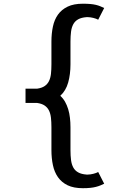

<svg xmlns="http://www.w3.org/2000/svg" viewBox="-20 -778 690 1008"><path d="M114 -312.5H175Q199.5 -316 214.2 -326Q229 -336 237 -352Q245 -368 247.5 -390Q250 -412 250 -440V-559.5Q250 -602 257.8 -638.5Q265.5 -675 284.5 -701.5Q303.5 -728 335.2 -743.2Q367 -758.5 415 -758.5Q438 -758.5 454.2 -757Q470.5 -755.5 483.2 -752.5Q496 -749.5 506.2 -745.2Q516.5 -741 527 -736L495.5 -674.5Q486 -680 469.8 -684Q453.5 -688 441 -688H434.5Q407.5 -686 390.8 -676.8Q374 -667.5 365 -651.2Q356 -635 353 -611.8Q350 -588.5 350 -559.5V-440Q350 -388 338 -345Q326 -302 296.5 -275Q311.5 -261.5 321.5 -243.8Q331.5 -226 338 -204.8Q344.5 -183.5 347.2 -159.5Q350 -135.5 350 -110V10Q350 39.5 353 62.5Q356 85.5 365 101.8Q374 118 390.8 127.2Q407.5 136.5 434.5 138.5H441Q453.5 138.5 469.8 134.5Q486 130.5 495.5 125L527 186.5Q516.5 191.5 506.2 195.8Q496 200 483.2 203.2Q470.5 206.5 454.2 208.2Q438 210 415 210Q367 210 335.2 194.8Q303.5 179.5 284.5 152.5Q265.5 125.5 257.8 89Q250 52.5 250 10V-110Q250 -137.5 247.5 -159.8Q245 -182 237 -198Q229 -214 214.2 -224Q199.5 -234 175 -237.5H114Z"/></svg>

Font: B612 Mono
Style: Regular
Weight: 400
Version: Version 1.005